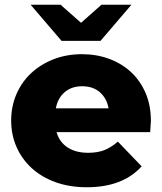

<svg xmlns="http://www.w3.org/2000/svg" viewBox="-20 -779 682 808"><path d="M612 -223H218Q230 -181 264.5 -158.5Q299 -136 351 -136Q390 -136 418.5 -147Q447 -158 476 -183L576 -79Q497 9 345 9Q273 9 214.5 -12Q156 -33 114.5 -70.5Q73 -108 50 -159.5Q27 -211 27 -272Q27 -332 49.5 -383.5Q72 -435 112 -472Q152 -509 206.5 -530Q261 -551 325 -551Q386 -551 439 -531.5Q492 -512 531 -476Q570 -440 592.5 -388Q615 -336 615 -270Q615 -268 612 -223ZM215 -323H437Q429 -366 400 -391Q371 -416 326 -416Q281 -416 252 -391Q223 -366 215 -323ZM533 -759 403 -607H239L109 -759H235L321 -683L407 -759Z"/></svg>

Font: CMG Sans ExtraBold
Style: Regular
Weight: 800
Designer: Julieta Ulanovsky
Foundry: Julieta Ulanovsky
Version: Version 7.200